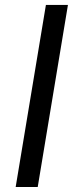

<svg xmlns="http://www.w3.org/2000/svg" viewBox="-20 -747 304 767"><path d="M251.4 -727.3H163.4L42.6 0H130.7Z"/></svg>

Font: Magic Ui Pro
Style: Italic
Weight: 400
Italic angle: -9.39999°
Designer: Stefan Endress, Andreas Faust
Version: Version 1.000;FEAKit 1.0